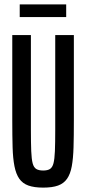

<svg xmlns="http://www.w3.org/2000/svg" viewBox="-20 -848 393 876"><path d="M177 8Q136 8 109.5 -1.5Q83 -11 68 -32.5Q53 -54 46 -89.5Q39 -125 37.5 -176Q36 -227 36 -298V-688H121V-256Q121 -195 122.5 -158.5Q124 -122 129 -103Q134 -84 145.5 -77Q157 -70 177 -70Q197 -70 208 -77Q219 -84 224 -103Q229 -122 230.5 -158.5Q232 -195 232 -256V-688H317V-298Q317 -227 315.5 -176Q314 -125 307.5 -89.5Q301 -54 286 -32.5Q271 -11 245 -1.5Q219 8 177 8ZM70 -770V-828H282V-770Z"/></svg>

Font: Saira UltraCondensed SemiBold
Style: Regular
Weight: 600
Width: 1
Designer: Hector Gatti with collaboration of the Omnibus-Type team
Foundry: Omnibus-Type
Version: Version 1.101